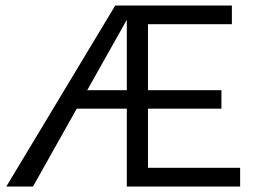

<svg xmlns="http://www.w3.org/2000/svg" viewBox="-20 -678 939 698"><path d="M518 -68H853V0H441V-283H259L100 0H3L399 -658H823V-590H518V-350H785V-283H518ZM297 -350H441V-606Z"/></svg>

Font: EauTestText Medium
Style: Regular
Weight: 500
Designer: Christian Thalmann (Catharsis Fonts)
Version: Version 0.001;PS 000.001;hotconv 1.0.88;makeotf.lib2.5.64775